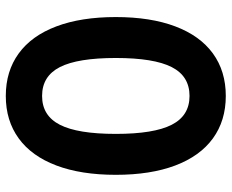

<svg xmlns="http://www.w3.org/2000/svg" viewBox="-87 -682 780 646"><g transform="rotate(-90 303.0 -359.0)"><path d="M37.8 -359.4Q37.8 -476.3 69.2 -559.4Q100.6 -642.6 160.3 -686Q220 -729.5 303.2 -729.5Q386.5 -729.5 446.2 -686Q505.9 -642.6 537.2 -559.4Q568.6 -476.3 568.6 -359.4Q568.6 -242.4 537.2 -159.3Q505.9 -76.2 446.2 -32.7Q386.5 10.7 303.2 10.7Q220 10.7 160.3 -32.7Q100.6 -76.2 69.2 -159.3Q37.8 -242.4 37.8 -359.4ZM430.9 -359.4Q430.9 -487.5 400.3 -547.5Q369.6 -607.4 303.2 -607.4Q236.8 -607.4 206.2 -547.5Q175.5 -487.5 175.5 -359.4Q175.5 -231.2 206.2 -171.3Q236.8 -111.3 303.2 -111.3Q369.6 -111.3 400.3 -171.3Q430.9 -231.2 430.9 -359.4Z"/></g></svg>

Font: Min Sans VF VF
Style: Regular
Weight: 400
Designer: Jinseong-Kim, NotoSansCJK, Nunito
Foundry: Jinseong-Kim
Version: Version 1.420;Glyphs 3.1.2 (3151)